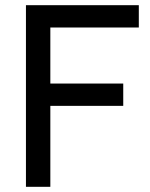

<svg xmlns="http://www.w3.org/2000/svg" viewBox="-20 -720 580 740"><path d="M80 -700H515V-614H174V-398H455V-312H174V0H80Z"/></svg>

Font: Retni Sans Medium
Style: Regular
Weight: 500
Designer: Vitaly Kuzmin
Foundry: ParaType Ltd.
Version: Version 1.00;March 2, 2019;FontCreator 11.5.0.2425 64-bit; t